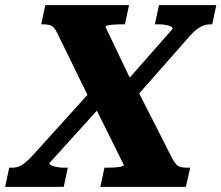

<svg xmlns="http://www.w3.org/2000/svg" viewBox="-71 -730 865 750"><path d="M90 -635 106 -710H433L417 -635H402Q389 -635 375 -634Q361 -633 351.5 -631Q342 -629 341 -625L448 -401L457 -396L603 -109Q611 -95 618 -87.5Q625 -80 635 -77.5Q645 -75 659 -75H672L655 0H321L337 -75H353Q365 -75 379 -76Q393 -77 403 -79.5Q413 -82 413 -85L291 -331L282 -336L152 -602Q145 -616 138 -623Q131 -630 121 -632.5Q111 -635 96 -635ZM-51 0 -35 -75H-23Q-9 -75 2.5 -79.5Q14 -84 26.5 -94Q39 -104 55 -121L300 -392L353 -348L122 -93Q121 -88 129.5 -84Q138 -80 151.5 -77.5Q165 -75 178 -75H194L178 0ZM456 -346 413 -401 603 -617Q604 -623 595.5 -627Q587 -631 574 -633Q561 -635 547 -635H534L550 -710H774L758 -635H752Q737 -635 724.5 -630.5Q712 -626 699 -616.5Q686 -607 671 -590Z"/></svg>

Font: Roboto Serif
Style: Bold Italic
Weight: 700
Italic angle: -10°
Designer: Greg Gazdowicz
Foundry: Commercial Type
Version: Version 1.008